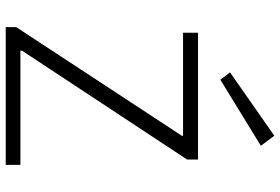

<svg xmlns="http://www.w3.org/2000/svg" viewBox="-170 -784 955 654"><g transform="rotate(90 307.0 -457.5)"><path d="M73 0V-18L124 -50H542V0ZM73 -16V-36L462 -629L443 -574V-639H524V-618L133 -25L153 -80V-16ZM92 -604V-655H524V-634L480 -604ZM227 -764 443 -915 477 -869 252 -731Z"/></g></svg>

Font: Intel One Mono Light
Style: Regular
Weight: 300
Monospace: yes
Designer: Fred Shallcrass
Foundry: Frere-Jones Type LLC
Version: Version 1.004